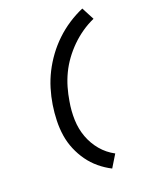

<svg xmlns="http://www.w3.org/2000/svg" viewBox="-179 -939 958 1198"><g transform="rotate(-20 300.0 -340.0)"><path d="M353 161Q310 139 273.5 108.5Q237 78 209.5 39.5Q182 1 163 -44Q144 -89 136.5 -137.5Q129 -186 130.5 -237.5Q132 -289 140 -340Q148 -391 163.5 -442.5Q179 -494 203.5 -542.5Q228 -591 261 -636Q294 -681 334.5 -719.5Q375 -758 421.5 -788.5Q468 -819 519 -841L563 -757Q520 -738 481 -711Q442 -684 408 -650.5Q374 -617 346 -578.5Q318 -540 298 -498Q278 -456 265.5 -412.5Q253 -369 246 -325Q235 -264 237 -203.5Q239 -143 259 -89Q279 -35 315.5 8.5Q352 52 403 79Z"/></g></svg>

Font: Iosevka SmBd Ex Obl
Style: Regular
Weight: 600
Width: 7
Italic angle: -9°
Monospace: yes
Designer: Belleve Invis
Foundry: Belleve Invis
Version: Version 32.5.0; ttfautohint (v1.8.4)